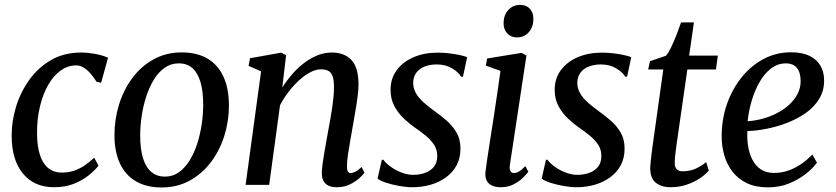

<svg xmlns="http://www.w3.org/2000/svg" viewBox="-20 -776 3508 806"><path d="M207 10Q123.5 10 76.2 -47.5Q29 -105 29 -206Q28.5 -266 47.2 -327.5Q66 -389 103 -440.8Q140 -492.5 194.5 -524Q249 -555.5 320.5 -555.5Q347.5 -555.5 379.2 -549.8Q411 -544 433.5 -533.5L404.5 -428.5L385.5 -432.5Q373 -453 359 -468.5Q345 -484 330.2 -492.8Q315.5 -501.5 300 -501.5Q265.5 -501.5 235.5 -480.5Q205.5 -459.5 183 -420.8Q160.5 -382 147.8 -329.5Q135 -277 135.5 -213.5Q136 -160.5 148 -124.5Q160 -88.5 183 -70Q206 -51.5 239.5 -51.5Q268.5 -51.5 292 -59.8Q315.5 -68 336 -82Q356.5 -96 375.5 -114L393.5 -80.5Q379.5 -62.5 353.8 -41.2Q328 -20 291.2 -5Q254.5 10 207 10Z M743 -556Q807.5 -556 851.5 -529.8Q895.5 -503.5 918.2 -453.8Q941 -404 941 -333Q941 -267 921.5 -205.2Q902 -143.5 865 -94.8Q828 -46 775.8 -17.5Q723.5 11 658.5 11Q595 11 550.8 -14.8Q506.5 -40.5 483.5 -89.8Q460.5 -139 460.5 -208.5Q460.5 -276 480 -338.2Q499.5 -400.5 536.5 -449.8Q573.5 -499 625.8 -527.5Q678 -556 743 -556ZM730.5 -510Q697.5 -510 671.2 -491.5Q645 -473 625.8 -441.5Q606.5 -410 593.8 -370.5Q581 -331 574.8 -289Q568.5 -247 568.5 -207Q568.5 -149 580.8 -110.5Q593 -72 616.5 -53.2Q640 -34.5 672.5 -34.5Q705.5 -34.5 731.2 -53Q757 -71.5 776.2 -102.8Q795.5 -134 808 -173.2Q820.5 -212.5 826.8 -254.5Q833 -296.5 833 -336Q833 -392.5 821.8 -431Q810.5 -469.5 788 -489.8Q765.5 -510 730.5 -510Z M1165 -408.5Q1184 -438.5 1207.2 -465.2Q1230.5 -492 1257.5 -512.2Q1284.5 -532.5 1313.5 -544Q1342.5 -555.5 1373.5 -555.5Q1425 -555.5 1455 -524.5Q1485 -493.5 1485 -420.5Q1485 -399.5 1481 -369Q1477 -338.5 1471.2 -305.5Q1465.5 -272.5 1460.5 -243.5Q1456 -216.5 1450.5 -186.8Q1445 -157 1441 -129.2Q1437 -101.5 1436.5 -81Q1436 -64 1440 -56.8Q1444 -49.5 1451 -49.5Q1460.5 -49.5 1472 -55.2Q1483.5 -61 1498 -75L1510 -51Q1504.5 -42.5 1488.5 -28Q1472.5 -13.5 1448.5 -1.8Q1424.5 10 1393.5 10Q1372 10 1357.8 2.8Q1343.5 -4.5 1337 -18.5Q1330.5 -32.5 1331 -53Q1331.5 -67 1334 -86.8Q1336.5 -106.5 1340.5 -129.8Q1344.5 -153 1348.8 -177Q1353 -201 1357 -223Q1361 -245 1365.5 -269.5Q1370 -294 1373.8 -319Q1377.5 -344 1379.8 -367.2Q1382 -390.5 1382 -410Q1382 -439 1376.5 -455.2Q1371 -471.5 1359 -478.2Q1347 -485 1326.5 -485Q1306.5 -485 1283.2 -473Q1260 -461 1236.5 -439.8Q1213 -418.5 1192 -391.2Q1171 -364 1155.5 -334L1110 0H1011L1076 -476.5L1023.5 -499.5L1029.5 -531.5L1160.5 -555L1181 -544Z M1923.5 -454H1915.5Q1906.5 -471.5 1878.8 -488.5Q1851 -505.5 1813.5 -505.5Q1786 -505.5 1764 -497.2Q1742 -489 1729 -472.5Q1716 -456 1714.5 -431.5Q1714 -406 1725.8 -385.2Q1737.5 -364.5 1757.5 -346.8Q1777.5 -329 1801 -312Q1828.5 -292.5 1854 -270.5Q1879.5 -248.5 1896.2 -220Q1913 -191.5 1913 -152Q1913 -112.5 1896.8 -82.2Q1880.5 -52 1852.2 -31.5Q1824 -11 1787.8 -0.5Q1751.5 10 1711 10Q1686 10 1655.5 4.5Q1625 -1 1600 -9.2Q1575 -17.5 1565 -26.5L1583 -105.5H1589Q1600 -90.5 1620.5 -75.8Q1641 -61 1666 -51.5Q1691 -42 1714.5 -42Q1740 -42 1763 -49.8Q1786 -57.5 1800.8 -75Q1815.5 -92.5 1815.5 -121.5Q1815.5 -148 1801.8 -168.8Q1788 -189.5 1766.5 -207Q1745 -224.5 1721.5 -240.5Q1700.5 -255 1676.8 -277Q1653 -299 1636.2 -329.2Q1619.5 -359.5 1619.5 -399Q1619.5 -447 1645.8 -482Q1672 -517 1716.8 -536Q1761.5 -555 1817 -555Q1842.5 -555 1867.5 -552Q1892.5 -549 1912 -544.5Q1931.5 -540 1941 -536Z M2082.5 10Q2061.5 10 2046 3.2Q2030.5 -3.5 2023 -18Q2015.5 -32.5 2018 -55Q2020 -72.5 2025 -106.2Q2030 -140 2037 -184.5Q2044 -229 2051.8 -279.2Q2059.5 -329.5 2067 -380.8Q2074.5 -432 2081 -478.5L2019.5 -500.5L2025 -530.5L2169 -554L2190 -543L2120.5 -84Q2117.5 -66 2123 -57.8Q2128.5 -49.5 2136.5 -49.5Q2147 -49.5 2158 -55.8Q2169 -62 2185.5 -78.5L2198 -55Q2191.5 -46 2176 -30.5Q2160.5 -15 2136.8 -2.5Q2113 10 2082.5 10ZM2150 -619Q2125 -619 2109.2 -636Q2093.5 -653 2094 -680Q2094.5 -713 2114 -734.2Q2133.5 -755.5 2163.5 -755.5Q2189.5 -755.5 2204.5 -739Q2219.5 -722.5 2219 -697Q2219 -662.5 2199.8 -640.8Q2180.5 -619 2150 -619Z M2612.5 -454H2604.5Q2595.5 -471.5 2567.8 -488.5Q2540 -505.5 2502.5 -505.5Q2475 -505.5 2453 -497.2Q2431 -489 2418 -472.5Q2405 -456 2403.5 -431.5Q2403 -406 2414.8 -385.2Q2426.5 -364.5 2446.5 -346.8Q2466.5 -329 2490 -312Q2517.5 -292.5 2543 -270.5Q2568.5 -248.5 2585.2 -220Q2602 -191.5 2602 -152Q2602 -112.5 2585.8 -82.2Q2569.5 -52 2541.2 -31.5Q2513 -11 2476.8 -0.5Q2440.5 10 2400 10Q2375 10 2344.5 4.5Q2314 -1 2289 -9.2Q2264 -17.5 2254 -26.5L2272 -105.5H2278Q2289 -90.5 2309.5 -75.8Q2330 -61 2355 -51.5Q2380 -42 2403.5 -42Q2429 -42 2452 -49.8Q2475 -57.5 2489.8 -75Q2504.5 -92.5 2504.5 -121.5Q2504.5 -148 2490.8 -168.8Q2477 -189.5 2455.5 -207Q2434 -224.5 2410.5 -240.5Q2389.5 -255 2365.8 -277Q2342 -299 2325.2 -329.2Q2308.5 -359.5 2308.5 -399Q2308.5 -447 2334.8 -482Q2361 -517 2405.8 -536Q2450.5 -555 2506 -555Q2531.5 -555 2556.5 -552Q2581.5 -549 2601 -544.5Q2620.5 -540 2630 -536Z M2821 -175.5Q2818.5 -155.5 2816.5 -141.2Q2814.5 -127 2813.5 -115Q2812.5 -103 2812.5 -90Q2812.5 -74 2821 -65.5Q2829.5 -57 2845 -57Q2878.5 -57 2903.2 -69.2Q2928 -81.5 2944.5 -95.5L2955.5 -60Q2942 -43.5 2918 -27.5Q2894 -11.5 2862.8 -0.8Q2831.5 10 2794 10Q2757 10 2733.2 -8.8Q2709.5 -27.5 2709.5 -70.5Q2710 -76.5 2710.5 -85Q2711 -93.5 2712.2 -104.8Q2713.5 -116 2715.2 -130.5Q2717 -145 2719.5 -163L2764.5 -484.5H2701L2708.5 -519L2775.5 -542Q2786 -553.5 2798 -578.8Q2810 -604 2821 -632.5Q2832 -661 2839 -682H2893L2873 -542.5H2993.5L2985.5 -484.5H2865.5Z M3409.5 -93.5Q3395.5 -73 3366 -48.8Q3336.5 -24.5 3295.2 -7Q3254 10.5 3204 10.5Q3151.5 10.5 3114.5 -7.5Q3077.5 -25.5 3054 -56.5Q3030.5 -87.5 3019.8 -126.5Q3009 -165.5 3009.5 -207Q3010 -277.5 3032.2 -340.5Q3054.5 -403.5 3093.8 -452Q3133 -500.5 3185.8 -528.5Q3238.5 -556.5 3300.5 -556.5Q3348 -556.5 3378.8 -541.2Q3409.5 -526 3424.5 -499.5Q3439.5 -473 3439.5 -439.5Q3440 -394.5 3418.2 -359.8Q3396.5 -325 3360.5 -300.2Q3324.5 -275.5 3281.5 -259.2Q3238.5 -243 3195.2 -234.8Q3152 -226.5 3117.5 -226Q3115.5 -193.5 3120.5 -162.2Q3125.5 -131 3138.5 -105.5Q3151.5 -80 3174 -65Q3196.5 -50 3229.5 -50Q3259.5 -50 3287.8 -59.5Q3316 -69 3342 -86.5Q3368 -104 3390 -127.5ZM3279.5 -510Q3244 -510 3215.8 -487.8Q3187.5 -465.5 3167.2 -429.2Q3147 -393 3134.8 -350.5Q3122.5 -308 3118.5 -267Q3149 -269 3180.8 -277.5Q3212.5 -286 3241.2 -300.8Q3270 -315.5 3292.5 -336Q3315 -356.5 3328.2 -382Q3341.5 -407.5 3341 -437Q3340.5 -473.5 3324.5 -491.8Q3308.5 -510 3279.5 -510Z"/></svg>

Font: Merriweather 48pt
Style: Italic
Weight: 400
Italic angle: -7.8°
Version: Version 2.101